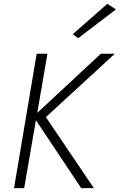

<svg xmlns="http://www.w3.org/2000/svg" viewBox="-20 -980 624 1000"><path d="M584 -931 539 -960 359 -802 387 -781ZM171 -700 53 0H106L167 -354L403 0H469L219 -370L578 -700H505L174 -392L227 -700Z"/></svg>

Font: Jost Light
Style: Italic
Weight: 300
Italic angle: -5°
Version: Version 3.710